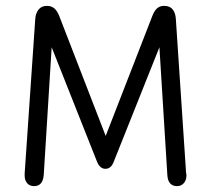

<svg xmlns="http://www.w3.org/2000/svg" viewBox="-20 -625 719 654"><path d="M156 -464 311 -73Q321 -50 339 -50Q358 -50 367 -73L523 -464L550 -29Q551 -10 559.5 -0.5Q568 9 583 9Q597 9 606 -1Q615 -11 615 -27Q615 -29 615 -31Q615 -33 614 -34L579 -560Q578 -580 568.5 -592.5Q559 -605 539 -605Q525 -605 515.5 -597Q506 -589 499 -571L340 -162L182 -570Q175 -588 165 -596.5Q155 -605 140 -605Q121 -605 111 -592Q101 -579 100 -559L64 -34Q64 -33 64 -31Q64 -29 64 -27Q64 -11 72.5 -1Q81 9 96 9Q126 9 129 -29Z"/></svg>

Font: Beiruti
Style: Regular
Weight: 400
Designer: Arlette Boutros
Foundry: Boutros
Version: Version 1.41